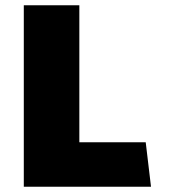

<svg xmlns="http://www.w3.org/2000/svg" viewBox="-20 -706 640 726"><path d="M70 0V-686H280V-168H531L551 0Z"/></svg>

Font: Chivo Mono Black
Style: Regular
Weight: 900
Designer: Hector Gatti
Foundry: Omnibus-Type
Version: Version 1.008